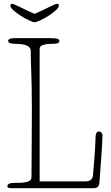

<svg xmlns="http://www.w3.org/2000/svg" viewBox="-20 -992 583 1012"><path d="M54 -28C32 -28 19 -22 19 -11C19 -4 21 0 43 0H471C491 0 502 -7 504 -29C509 -99 520 -230 520 -279C520 -293 508 -299 501 -299C485 -299 483 -279 483 -249C483 -223 472 -82 470 -67C467 -44 452 -36 430 -36H189V-736C189 -761 244 -761 256 -761C272 -761 293 -762 293 -776C293 -786 284 -791 242 -791H60C48 -791 23 -790 23 -776C23 -763 46 -761 60 -761C88 -761 142 -758 142 -724C142 -643 148 -595 148 -416C148 -290 146 -91 146 -58C146 -28 97 -28 54 -28ZM282 -972C268 -972 218 -942 162 -919C106 -942 57 -972 43 -972C38 -972 35 -970 35 -961C35 -936 139 -875 162 -875C187 -875 290 -936 290 -961C290 -970 287 -972 282 -972Z"/></svg>

Font: Life Savers
Style: Regular
Weight: 400
Designer: Pablo Impallari, Rodrigo Fuenzalida, Brenda Gallo
Foundry: Pablo Impallari, Rodrigo Fuenzalida, Brenda Gallo
Version: Version 3.000